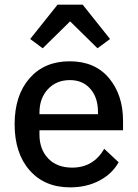

<svg xmlns="http://www.w3.org/2000/svg" viewBox="-20 -795 593 827"><path d="M164 -587 110 -627 228 -775H336L454 -627L400 -587L282 -703ZM282 12Q172 12 107.5 -61.5Q43 -135 43 -260Q43 -384 107 -457.5Q171 -531 280 -531Q389 -531 449.5 -458.5Q510 -386 510 -274V-234H150V-215Q150 -152 187.5 -112.5Q225 -73 291 -73Q382 -73 429 -154L491 -96Q463 -46 408 -17Q353 12 282 12ZM150 -303H402V-313Q402 -375 369 -412.5Q336 -450 281 -450Q223 -450 186.5 -411Q150 -372 150 -310Z"/></svg>

Font: Anuphan Medium
Style: Regular
Weight: 500
Designer: Mike Abbink, Paul van der Laan, Pieter van Rosmalen, Mint Tantisuwanna
Foundry: Bold Monday; Cadson Demak
Version: Version 3.002;hotconv 1.0.109;makeotfexe 2.5.65596